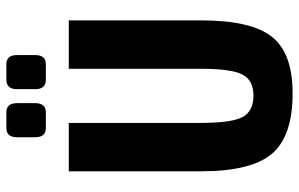

<svg xmlns="http://www.w3.org/2000/svg" viewBox="-188 -738 939 603"><g transform="rotate(-90 281.5 -436.5)"><path d="M181 -886H230Q259 -886 259 -853V-795Q259 -762 230 -762H181Q152 -762 152 -795V-853Q152 -886 181 -886ZM333 -886H381Q410 -886 410 -853V-795Q410 -762 381 -762H333Q303 -762 303 -795V-853Q303 -886 333 -886ZM519 -690V-275Q519 -117 467.5 -52Q416 13 290 13Q155 13 100 -52Q45 -117 45 -275V-690H197V-275Q197 -180 215 -145Q233 -110 283 -110Q331 -110 349 -145Q367 -180 367 -275V-690Z"/></g></svg>

Font: exo2condensed_b
Style: Bold
Weight: 700
Width: 3
Designer: Natanael Gama
Version: Version 1.001;PS 001.001;hotconv 1.0.70;makeotf.lib2.5.58329